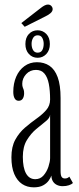

<svg xmlns="http://www.w3.org/2000/svg" viewBox="-20 -794 338 824"><path d="M125 10Q96.5 10 75 -4.2Q53.5 -18.5 41.2 -47.2Q29 -76 29 -119Q29 -164.5 45.8 -194.8Q62.5 -225 87.2 -246.2Q112 -267.5 136.8 -285Q161.5 -302.5 178.2 -321.5Q195 -340.5 195 -367Q195 -405.5 189.5 -434Q184 -462.5 170.8 -478.2Q157.5 -494 134.5 -494Q109 -494 92.2 -475.8Q75.5 -457.5 75.5 -434.5Q75.5 -424.5 77.8 -419Q80 -413.5 81.8 -408.2Q83.5 -403 83.5 -393.5Q83.5 -380 77.8 -370.8Q72 -361.5 60 -361.5Q48.5 -361.5 42.8 -371.8Q37 -382 37 -400Q37 -436 49.5 -464.8Q62 -493.5 85 -510.2Q108 -527 138.5 -527Q169.5 -527 192.2 -511.8Q215 -496.5 227.5 -462.8Q240 -429 240 -373V-60Q240 -41 244.8 -34.5Q249.5 -28 258.5 -28Q266 -28 270.8 -30.8Q275.5 -33.5 277.5 -36L293 -8.5Q287.5 -3 275.8 1Q264 5 249 5Q235.5 5 224.5 -0.2Q213.5 -5.5 207.2 -15.5Q201 -25.5 200.5 -40.5Q197.5 -31 189 -19Q180.5 -7 165 1.5Q149.5 10 125 10ZM131.5 -25Q153 -25 167 -41.2Q181 -57.5 188 -79Q195 -100.5 195 -115.5V-301.5Q194 -287.5 176 -273.2Q158 -259 135.5 -240.2Q113 -221.5 95.5 -193Q78 -164.5 78 -121Q78 -74 91.8 -49.5Q105.5 -25 131.5 -25ZM141.5 -546Q119 -546 104 -562.2Q89 -578.5 89 -605Q89 -632.5 104 -648.2Q119 -664 141.5 -664Q163.5 -664 178.8 -648.2Q194 -632.5 194 -605Q194 -578.5 178.8 -562.2Q163.5 -546 141.5 -546ZM141.5 -568Q155.5 -568 161.5 -579Q167.5 -590 167.5 -606Q167.5 -620 161.5 -631.2Q155.5 -642.5 141.5 -642.5Q128.5 -642.5 122 -631.2Q115.5 -620 115.5 -606Q115.5 -590 122 -579Q128.5 -568 141.5 -568ZM86 -679 71.5 -695 156 -760.5Q163.5 -766.5 171.2 -770.5Q179 -774.5 186 -774.5Q191.5 -774.5 196.2 -771.8Q201 -769 203.5 -764Q206 -760 206 -755Q206 -745.5 196.8 -737.5Q187.5 -729.5 175.5 -724Z"/></svg>

Font: Imbue Thin 10pt ExtraLight
Style: Regular
Weight: 250
Version: Version 1.102